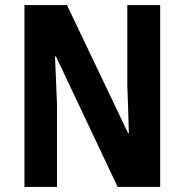

<svg xmlns="http://www.w3.org/2000/svg" viewBox="-20 -734 725 754"><path d="M609 0H442L200 -512H196Q199 -449 200.5 -405.5Q202 -362 204 -321V0H76V-714H243L483 -211H486Q484 -275 483 -314.5Q482 -354 480 -397V-714H609Z"/></svg>

Font: Noto Sans Tamil Condensed
Style: Bold
Weight: 700
Width: 3
Designer: Jelle Bosma - Monotype Design Team
Foundry: Monotype Imaging Inc.
Version: Version 2.004; ttfautohint (v1.8.4.7-5d5b)